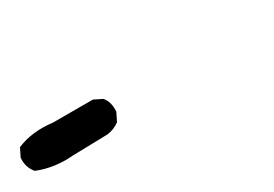

<svg xmlns="http://www.w3.org/2000/svg" viewBox="-51 -70 563 395"><g transform="rotate(-30 230.0 127.5)"><path d="M55.7 168Q10.7 171.9 -28.3 156.2Q-42 140.6 -40 118.2L-30.3 98.6Q6.8 83 53.7 88.9H148.4L168 98.6Q179.7 112.3 177.7 134.8L168 154.3Q154.3 164.1 138.7 166Z"/></g></svg>

Font: NaikaiFont
Style: Regular
Weight: 400
Version: Version 1.67